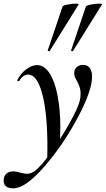

<svg xmlns="http://www.w3.org/2000/svg" viewBox="-89 -752 579 1053"><path d="M-69 238Q-69 214 -54.5 201Q-40 188 -16 188Q0 188 23 195Q47 201 59 201Q79 201 100 187Q134 163 189.5 85.5Q245 8 292 -76Q339 -160 348 -198Q353 -218 353 -239Q353 -259 348 -273.5Q343 -288 333 -308Q325 -321 321.5 -330.5Q318 -340 318 -351Q318 -371 331.5 -383.5Q345 -396 368 -396Q391 -396 403.5 -379Q416 -362 416 -331Q416 -254 336 -104.5Q256 45 153 163Q50 281 -16 281Q-69 281 -69 238ZM171 58Q171 -133 142.5 -238Q114 -343 65 -343Q52 -343 39.5 -334.5Q27 -326 18 -310Q17 -307 12 -307Q5 -307 6 -313Q24 -349 55 -372Q86 -395 114 -395Q154 -395 183 -350Q212 -305 227 -226.5Q242 -148 242 -50Q242 -27 240 23L170 128Q171 104 171 58ZM180 -471Q177 -471 174.5 -472.5Q172 -474 173 -476L254 -716Q256 -722 281.5 -727Q307 -732 327 -732Q345 -732 342 -727L184 -473Q182 -471 180 -471ZM308 -471Q305 -471 302.5 -472.5Q300 -474 301 -476L382 -716Q384 -722 409.5 -727Q435 -732 455 -732Q473 -732 470 -727L312 -473Q310 -471 308 -471Z"/></svg>

Font: Cormorant Garamond SemiBold
Style: Italic
Weight: 600
Italic angle: -10°
Designer: Christian Thalmann (Catharsis Fonts)
Foundry: Catharsis Fonts
Version: Version 4.000